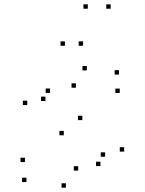

<svg xmlns="http://www.w3.org/2000/svg" viewBox="-20 -836 660 876"><path d="M104.3 -356.8V-376.8H84.3V-356.8ZM271 -218.8V-238.8H251V-218.8ZM459.7 -121V-141H439.7V-121ZM438.3 -78.2V-98.2H418.3V-78.2ZM336.8 -57.8V-77.8H316.8V-57.8ZM93.7 -96.5V-116.5H73.7V-96.5ZM100.7 -5.3V-25.3H80.7V-5.3ZM280.7 20.2V0.2H260.7V20.2ZM546.5 -144.3V-164.3H526.5V-144.3ZM355.7 -288V-308H335.7V-288ZM187.3 -375.2V-395.2H167.3V-375.2ZM208.5 -412.2V-432.2H188.5V-412.2ZM326.3 -435.8V-455.8H306.3V-435.8ZM526.3 -411.8V-431.8H506.3V-411.8ZM523 -495.8V-515.8H503V-495.8ZM376.2 -514.8V-534.8H356.2V-514.8ZM380.7 -796.2V-816.2H360.7V-796.2ZM484.8 -796.2V-816.2H464.8V-796.2ZM359 -627.2V-647.2H339V-627.2ZM276.2 -627.2V-647.2H256.2V-627.2Z"/></svg>

Font: Monaspace Argon Dots Var
Style: Regular
Weight: 400
Designer: Riley Cran and the Lettermatic Team
Version: Version 1.100 (Monaspace Argon Dots)